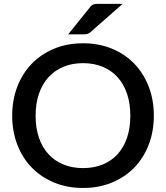

<svg xmlns="http://www.w3.org/2000/svg" viewBox="-20 -948 844 976"><path d="M762 -360Q762 -280 736 -212.5Q710 -145 662.8 -96.2Q615.5 -47.5 549.2 -20Q483 7.5 402 7.5Q321.5 7.5 255.2 -20Q189 -47.5 141.5 -96.2Q94 -145 68 -212.5Q42 -280 42 -360Q42 -440 68 -507.5Q94 -575 141.5 -624Q189 -673 255.2 -700.5Q321.5 -728 402 -728Q483 -728 549.2 -700.5Q615.5 -673 662.8 -624Q710 -575 736 -507.5Q762 -440 762 -360ZM642.5 -360Q642.5 -422 625.8 -471.5Q609 -521 577.8 -555.5Q546.5 -590 502 -608.5Q457.5 -627 402 -627Q347 -627 302.5 -608.5Q258 -590 226.5 -555.5Q195 -521 178 -471.5Q161 -422 161 -360Q161 -297.5 178 -248Q195 -198.5 226.5 -164.2Q258 -130 302.5 -111.8Q347 -93.5 402 -93.5Q457.5 -93.5 502 -111.8Q546.5 -130 577.8 -164.2Q609 -198.5 625.8 -248Q642.5 -297.5 642.5 -360ZM603.5 -928.5 441 -785.5Q432 -777.5 424 -775.5Q416 -773.5 404 -773.5H326.5L436.5 -910Q441 -916.5 445.5 -920Q450 -923.5 455.5 -925.5Q461 -927.5 467.8 -928Q474.5 -928.5 483.5 -928.5Z"/></svg>

Font: LatoLatin Semibold
Style: Regular
Weight: 600
Designer: Lukasz Dziedzic with Adam Twardoch and Botio Nikoltchev
Foundry: tyPoland Lukasz Dziedzic
Version: Version 2.015; 2015-08-06; http://www.latofonts.com/